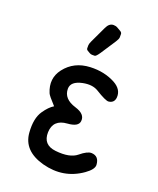

<svg xmlns="http://www.w3.org/2000/svg" viewBox="-143 -832 778 946"><g transform="rotate(20 246.0 -359.5)"><path d="M249 -300.8Q182.6 -320.8 182.6 -374Q182.6 -413.1 241.7 -425.3Q290 -435.1 321.8 -416Q377.9 -381.3 392.6 -383.3Q421.9 -386.7 424.3 -416.5Q427.2 -458.5 382.8 -483.4Q324.7 -515.1 250 -511.7Q166.5 -507.8 119.1 -446.3Q76.7 -391.1 105.5 -322.3Q109.4 -311.5 148.4 -269.5Q124 -254.9 100.6 -220.7Q72.3 -179.7 78.1 -105.5Q85.4 -12.7 196.3 17.6Q311 48.3 404.3 -17.6Q444.3 -45.9 443.4 -69.3Q440.9 -114.3 401.4 -116.2Q379.4 -117.2 342.8 -86.9Q306.6 -57.1 230.5 -65.4Q162.1 -72.8 164.1 -139.6Q166.5 -207 239.3 -211.9Q295.4 -215.8 298.8 -246.1Q303.7 -284.2 249 -300.8ZM273.4 -594.7 325.2 -673.8Q336.4 -690.9 336.4 -699.5Q336.4 -708 336.4 -716.3Q336.4 -724.6 327.1 -730Q317.9 -735.4 308.6 -740.7Q299.3 -746.1 287.1 -746.1Q264.2 -746.1 251 -716.8L210.9 -631.8Q204.1 -617.2 204.1 -609.9Q204.1 -602.5 204.1 -595Q204.1 -587.4 210.7 -583.5Q217.3 -579.6 223.9 -575.7Q230.5 -571.8 237.3 -571.8Q244.1 -571.8 251 -571.8Q257.8 -571.8 273.4 -594.7Z"/></g></svg>

Font: Comic Relief
Style: Regular
Weight: 400
Designer: Jeff Davis
Foundry: Loudifier
Version: Version 1.200; ttfautohint (v1.8.4.7-5d5b)